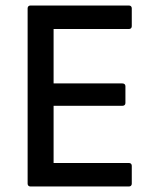

<svg xmlns="http://www.w3.org/2000/svg" viewBox="-20 -675 565 695"><path d="M90 0H447C453 0 457 -4 457 -10V-75C457 -81 453 -85 447 -85H174V-292H423C430 -292 434 -296 434 -302V-363C434 -369 430 -373 423 -373H174V-570H447C453 -570 457 -574 457 -580V-645C457 -651 453 -655 447 -655H90C84 -655 80 -651 80 -645V-10C80 -4 84 0 90 0Z"/></svg>

Font: Sofia Sans Cond SemiBold
Style: Regular
Weight: 600
Width: 3
Designer: Botio Nikoltchev, Ani Petrova
Foundry: lettersoup
Version: Version 4.100